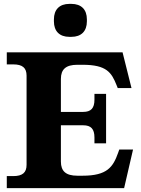

<svg xmlns="http://www.w3.org/2000/svg" viewBox="-20 -970 726 990"><path d="M409 -393H294V-563C294 -613 320 -636 379 -636H406C530 -636 555 -596 581 -531L587 -516H658L612 -700H15V-638H48C96 -638 117 -620 117 -580V-120C117 -80 96 -62 48 -62H15V0H620L666 -199H595L589 -182C563 -109 533 -64 406 -64H379C320 -64 294 -87 294 -137V-324H409C449 -324 467 -305 467 -261V-231H527V-486H467V-456C467 -412 449 -393 409 -393ZM258 -860C258 -809 287 -780 338 -780H348C399 -780 428 -809 428 -860V-870C428 -921 399 -950 348 -950H338C287 -950 258 -921 258 -870Z"/></svg>

Font: LT Superior Serif ExtraBold
Style: Regular
Weight: 800
Designer: Daniel Lyons
Foundry: LyonsType
Version: Version 2.120;FEAKit 1.0